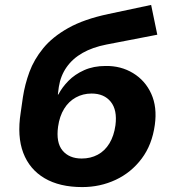

<svg xmlns="http://www.w3.org/2000/svg" viewBox="-20 -749 708 780"><path d="M314 11Q222 11 161 -25Q100 -61 74.5 -128Q49 -195 64 -291L73 -354Q81 -406 99.5 -456.5Q118 -507 155.5 -553Q193 -599 257 -635Q321 -671 420 -692L594 -729L619 -608L412 -568Q356 -557 315.5 -534Q275 -511 250.5 -476Q226 -441 219 -396L215 -365H217Q232 -394 258 -420.5Q284 -447 322 -464Q360 -481 409 -481Q471 -482 520.5 -452Q570 -422 594.5 -368Q619 -314 609 -242Q598 -161 555.5 -104.5Q513 -48 450 -18.5Q387 11 314 11ZM312 -105Q348 -105 377 -120.5Q406 -136 424.5 -166.5Q443 -197 449 -240Q457 -302 430 -335.5Q403 -369 352 -369Q317 -369 288 -353Q259 -337 240.5 -307Q222 -277 216 -235Q207 -170 234 -137.5Q261 -105 312 -105Z"/></svg>

Font: Nunito Sans 7pt ExtraBold
Style: Italic
Weight: 800
Italic angle: -9°
Designer: Vernon Adams
Foundry: Vernon Adams
Version: Version 3.101;gftools[0.9.27]